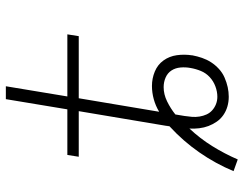

<svg xmlns="http://www.w3.org/2000/svg" viewBox="-106 -668 813 640"><g transform="rotate(-90 300.0 -348.5)"><path d="M88 38 49 24Q74 -36 111.5 -90Q149 -144 198 -189Q199 -190 199 -191.5Q199 -193 199 -195Q200 -196 200 -197Q200 -198 200 -200L249 -492H97L103 -530H255L289 -735H332L298 -530H505L499 -492H292L247 -224Q267 -236 289 -242Q311 -248 333 -248Q358 -248 381 -238.5Q404 -229 418 -209.5Q432 -190 435.5 -165Q439 -140 435 -114Q435 -114 435 -114Q435 -114 435 -113Q432 -97 426.5 -81Q421 -65 412 -51Q403 -37 390 -25Q377 -13 361 -6Q345 1 329 4.5Q313 8 297 8Q280 8 264.5 3.5Q249 -1 236 -10Q223 -19 214 -32Q205 -45 199.5 -59.5Q194 -74 192 -90.5Q190 -107 191 -123Q158 -88 132.5 -47Q107 -6 88 38ZM297 -30Q314 -30 331.5 -36.5Q349 -43 362.5 -55.5Q376 -68 383 -85Q390 -102 393 -120Q396 -136 394.5 -153Q393 -170 384.5 -183Q376 -196 361 -202.5Q346 -209 329 -209Q305 -209 281.5 -197.5Q258 -186 238 -170Q237 -162 235.5 -155Q234 -148 233 -140Q231 -127 230 -114.5Q229 -102 231 -89.5Q233 -77 238 -66Q243 -55 252 -47Q261 -39 272.5 -34.5Q284 -30 297 -30Z"/></g></svg>

Font: Iosevka Curly Slab XLtExObl
Style: Regular
Weight: 200
Width: 7
Italic angle: -9°
Monospace: yes
Designer: Belleve Invis
Foundry: Belleve Invis
Version: Version 11.0.0; ttfautohint (v1.8.3)